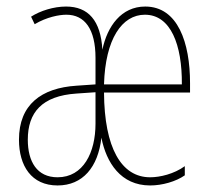

<svg xmlns="http://www.w3.org/2000/svg" viewBox="-20 -557 648 587"><path d="M424 -537C351 -537 308 -477 293 -405C288 -494 250 -537 182 -537C144 -537 103 -524 75 -506L86 -483C123 -505 161 -512 183 -512C239 -512 272 -468 272 -380V-299L214 -295C106 -288 38 -237 38 -130C38 -50 76 10 156 10C233 10 280 -46 290 -136C305 -60 349 10 439 10C476 10 518 -2 545 -21V-49C512 -25 469 -15 439 -15C351 -15 299 -105 298 -274H561V-303C561 -426 524 -537 424 -537ZM423 -512C502 -512 537 -420 536 -299H298C302 -438 353 -512 423 -512ZM214 -271 272 -275V-179C272 -91 235 -15 156 -15C93 -15 65 -63 65 -130C65 -213 108 -264 214 -271Z"/></svg>

Font: Noto Sans Sinhala ExtraCondensed Thin
Style: Regular
Weight: 100
Width: 2
Designer: Jelle Bosma - Monotype Design Team
Foundry: Monotype Imaging Inc.
Version: Version 2.006